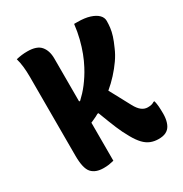

<svg xmlns="http://www.w3.org/2000/svg" viewBox="-170 -838 939 987"><g transform="rotate(-30 300.0 -345.0)"><path d="M361 -376Q384 -333 408 -289.5Q432 -246 455 -202Q470 -174 486.5 -161.5Q503 -149 522 -149Q536 -149 545 -151.5Q554 -154 561 -159H567Q569 -150 570.5 -142Q572 -134 572.5 -125Q573 -116 573.5 -105.5Q574 -95 574 -82Q574 -55 567.5 -33.5Q561 -12 549 0Q542 7 533 11.5Q524 16 513 18Q502 20 489 20Q464 20 442.5 11.5Q421 3 402.5 -16.5Q384 -36 366 -68Q354 -89 345.5 -106.5Q337 -124 329 -143Q321 -162 311 -187.5Q301 -213 287 -250H247ZM427 -710Q471 -710 500.5 -700.5Q530 -691 545.5 -675.5Q561 -660 561 -640Q561 -620 558.5 -599.5Q556 -579 548.5 -555Q541 -531 526 -498Q513 -467 492 -437Q471 -407 445 -378.5Q419 -350 389 -325Q359 -300 327.5 -278.5Q296 -257 265.5 -241.5Q235 -226 207 -217V-352H237Q251 -365 264.5 -379.5Q278 -394 291 -411Q304 -428 317 -448Q330 -468 342 -491Q357 -519 370 -553Q383 -587 393 -626.5Q403 -666 408 -710ZM62 -700Q79 -704 94.5 -706Q110 -708 129 -708Q185 -708 208 -680.5Q231 -653 231 -607Q231 -531 231 -455Q231 -379 231 -303.5Q231 -228 231 -152Q231 -76 231 0Q215 4 201.5 6Q188 8 170 8Q122 8 98.5 -18.5Q75 -45 75 -120Q75 -199 75 -277Q75 -355 75 -433Q75 -511 75 -590Q75 -620 72 -647.5Q69 -675 62 -700Z"/></g></svg>

Font: Recursive Monospace Casual ExtraBold
Style: Regular
Weight: 800
Version: Version 1.047